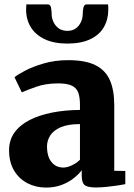

<svg xmlns="http://www.w3.org/2000/svg" viewBox="-20 -837 607 868"><path d="M187.5 11Q142 11 104 -8.8Q66 -28.5 43.5 -66.2Q21 -104 21 -157.5Q21 -203.5 45.2 -237.5Q69.5 -271.5 113.2 -294Q157 -316.5 215.2 -328Q273.5 -339.5 341.5 -340V-363Q341.5 -396.5 334 -417.8Q326.5 -439 305.2 -449.5Q284 -460 243.5 -460Q187 -460 144.8 -445Q102.5 -430 78.5 -419.5L45.5 -488Q58.5 -499 93 -517.2Q127.5 -535.5 177.8 -550.2Q228 -565 288.5 -565Q366.5 -565 411.8 -542.2Q457 -519.5 476.8 -474.5Q496.5 -429.5 496.5 -361.5V-65L546.5 -64V-4.5Q535 -2 512 1.5Q489 5 462.2 7.8Q435.5 10.5 414 10.5Q375.5 10.5 362.5 -0.5Q349.5 -11.5 349.5 -43V-67.5Q337.5 -51 314.8 -32.5Q292 -14 260 -1.5Q228 11 187.5 11ZM266 -79.5Q284 -79.5 305.5 -89.8Q327 -100 341.5 -115V-276Q287.5 -276 254.5 -261.8Q221.5 -247.5 207 -224.5Q192.5 -201.5 192.5 -174.5Q192.5 -144.5 201.5 -123.5Q210.5 -102.5 227 -91Q243.5 -79.5 266 -79.5ZM196.5 -817Q208 -817 210.8 -802Q213.5 -787 213.5 -773Q213.5 -755.5 221.5 -738Q229.5 -720.5 245.2 -709Q261 -697.5 285 -697.5Q308 -697.5 323.2 -709Q338.5 -720.5 346.2 -738Q354 -755.5 354 -773Q354 -787 357 -802Q360 -817 371 -817H468.5Q469.5 -813 469.5 -805Q469.5 -797 469.5 -793Q469.5 -749 449.5 -714.2Q429.5 -679.5 388.2 -659.8Q347 -640 284 -640Q224 -640 182.2 -659.8Q140.5 -679.5 119.2 -714.2Q98 -749 98 -793Q98 -799 98.5 -805Q99 -811 99 -817Z"/></svg>

Font: Merriweather 28pt Black
Style: Regular
Weight: 900
Version: Version 2.100